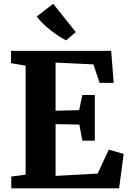

<svg xmlns="http://www.w3.org/2000/svg" viewBox="-20 -1018 698 1038"><path d="M118.5 -73.5V-663L39.5 -676.5V-743H581L594.5 -570H518.5L485 -670L280.5 -679.5V-419.5L408 -422.5L425 -504.5H492.5V-257.5H425L409 -344.5L280.5 -347V-67L508 -79.5L568 -209L648.5 -186L624 0H41V-63.5ZM337 -800Q318.5 -809.5 297.2 -823.2Q276 -837 254.5 -853.8Q233 -870.5 213.2 -889.5Q193.5 -908.5 178.5 -929L267.5 -997.5L390 -844.5L337.5 -800Z"/></svg>

Font: Merriweather ExtraBold
Style: Regular
Weight: 800
Version: Version 2.100